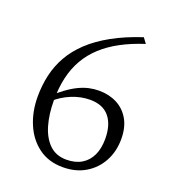

<svg xmlns="http://www.w3.org/2000/svg" viewBox="-129 -792 809 901"><g transform="rotate(20 275.0 -342.0)"><path d="M435.5 -693.5 455 -667Q390 -646 339.2 -618.8Q288.5 -591.5 251 -557.2Q213.5 -523 188.8 -480.2Q164 -437.5 152 -385.5Q140 -333.5 140 -271Q140 -202 156 -147.2Q172 -92.5 205 -60.8Q238 -29 289.5 -29Q334 -29 365 -47.5Q396 -66 412.2 -100.2Q428.5 -134.5 428.5 -182.5Q428.5 -253 396.2 -292.2Q364 -331.5 300 -331.5Q277 -331.5 253.8 -326.8Q230.5 -322 208 -312.8Q185.5 -303.5 165.2 -290.8Q145 -278 127.5 -262L100.5 -272Q136.5 -305 166.8 -327.2Q197 -349.5 223.5 -362.2Q250 -375 274.8 -380.5Q299.5 -386 325 -386Q374.5 -386 414 -365.8Q453.5 -345.5 476.5 -305.8Q499.5 -266 499.5 -207.5Q499.5 -146 473 -96.8Q446.5 -47.5 398.5 -18.8Q350.5 10 286 10Q215 10 165 -26.8Q115 -63.5 88.8 -125.2Q62.5 -187 62.5 -261.5Q62.5 -317.5 74.2 -369.2Q86 -421 112.2 -467.5Q138.5 -514 181.8 -554.8Q225 -595.5 287.8 -630.5Q350.5 -665.5 435.5 -693.5Z"/></g></svg>

Font: Newsreader 16pt
Style: Regular
Weight: 400
Designer: Hugues Gentile
Foundry: Production Type
Version: Version 1.003